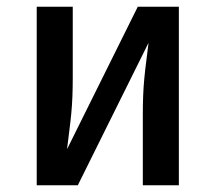

<svg xmlns="http://www.w3.org/2000/svg" viewBox="-20 -550 640 570"><path d="M89 0V-530H196V-318Q196 -291 195 -264.5Q194 -238 191.5 -212Q189 -186 185.5 -159.5Q182 -133 179 -107L389 -530H511V0H404V-212Q404 -239 405 -265.5Q406 -292 408.5 -318Q411 -344 414.5 -370.5Q418 -397 421 -423L211 0Z"/></svg>

Font: Iosevka Curly Slab SmBdEx
Style: Regular
Weight: 600
Width: 7
Monospace: yes
Designer: Belleve Invis
Foundry: Belleve Invis
Version: Version 11.1.0; ttfautohint (v1.8.3)